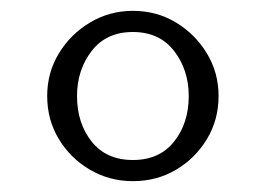

<svg xmlns="http://www.w3.org/2000/svg" viewBox="-20 -735 490 354"><path d="M225 -401Q182 -401 146 -422Q110 -443 88.5 -478.5Q67 -514 67 -558Q67 -601 88.5 -636.5Q110 -672 146 -693.5Q182 -715 225 -715Q269 -715 304.5 -693.5Q340 -672 361.5 -636.5Q383 -601 383 -558Q383 -514 361.5 -478.5Q340 -443 304.5 -422Q269 -401 225 -401ZM225 -440Q274 -440 301 -474Q328 -508 328 -558Q328 -606 301 -641Q274 -676 225 -676Q176 -676 149 -641Q122 -606 122 -558Q122 -508 149 -474Q176 -440 225 -440Z"/></svg>

Font: Manuale Medium
Style: Italic
Weight: 500
Italic angle: -11°
Version: Version 1.002